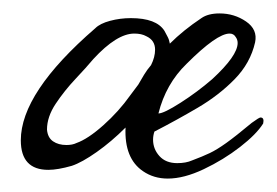

<svg xmlns="http://www.w3.org/2000/svg" viewBox="-20 -255 412 286"><path d="M230 11Q209 11 193 0Q165 -19 167 -65Q146 -44 124 -28.5Q102 -13 87 -8Q66 -2 52 -2Q11 -2 11 -46Q11 -117 122 -213Q129 -220 144 -224Q159 -228 175 -228Q213 -228 225 -209Q227 -205 229.5 -200.5Q232 -196 233 -190Q253 -210 280 -228Q290 -235 307 -235Q329 -235 346.5 -223Q364 -211 360 -192Q353 -161 329.5 -137Q306 -113 274.5 -94.5Q243 -76 210 -59Q209 -56 208.5 -53Q208 -50 208 -47Q208 -33 217.5 -22.5Q227 -12 244 -12Q257 -12 266 -16Q282 -22 292.5 -27Q303 -32 317 -42Q331 -52 355 -72Q366 -80 368 -80Q374 -80 372 -71Q362 -55 337.5 -36Q313 -17 283.5 -3Q254 11 230 11ZM79 -39Q88 -39 94 -42Q111 -48 134 -68.5Q157 -89 174 -113L186 -129Q190 -136 194.5 -143.5Q199 -151 205 -158Q211 -170 211 -181Q211 -195 198 -201Q191 -205 180 -205Q154 -205 119 -167Q109 -155 92.5 -137.5Q76 -120 63 -100.5Q50 -81 50 -62Q51 -50 59 -44.5Q67 -39 79 -39ZM216 -86Q224 -86 249 -102Q274 -118 296 -137Q334 -172 334 -191Q334 -196 331 -200Q328 -205 322 -205Q303 -205 258 -160Q227 -130 216 -86Z"/></svg>

Font: Allison
Style: Regular
Weight: 400
Designer: Robert E. Leuschke
Foundry: Robert E. Leuschke
Version: Version 1.010; ttfautohint (v1.8.3)